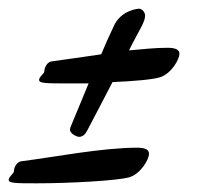

<svg xmlns="http://www.w3.org/2000/svg" viewBox="-41 -479 461 442"><path d="M345 -369C318 -369 288 -366 256 -363C261 -373 266 -383 272 -394C280 -410 293 -429 293 -443C293 -452 285 -459 279 -459C279 -459 238 -457 221 -419C209 -394 200 -373 192 -354C150 -348 111 -342 80 -338C69 -338 61 -325 61 -314C60 -309 49 -302 49 -295C49 -287 66 -287 114 -287H163C150 -255 138 -227 122 -188C121 -185 120 -183 120 -181C120 -171 136 -164 141 -164C148 -164 154 -168 159 -177C182 -221 200 -255 218 -290C267 -292 311 -296 327 -301C353 -309 372 -342 372 -355C372 -363 366 -369 345 -369ZM275 -139C194 -139 81 -117 10 -108C-1 -108 -9 -95 -9 -84C-10 -79 -21 -72 -21 -65C-21 -57 -4 -57 44 -57C118 -57 230 -63 257 -71C283 -79 302 -112 302 -125C302 -133 296 -139 275 -139Z"/></svg>

Font: Mervale Script
Style: Regular
Weight: 400
Designer: Astigmatic (AOETI)
Foundry: Astigmatic (AOETI)
Version: Version 1.000